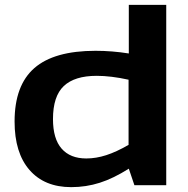

<svg xmlns="http://www.w3.org/2000/svg" viewBox="-20 -760 773 790"><path d="M533 2 510 -66Q447 -26 390.5 -8Q334 10 273 10Q163 10 101.5 -60.5Q40 -131 40 -260Q40 -409 121.5 -480Q203 -551 373 -551Q441 -551 510 -540V-740H664V2ZM509 -164V-432Q473 -440 440 -444Q407 -448 378 -448Q287 -448 242.5 -406Q198 -364 198 -270Q198 -189 233.5 -148.5Q269 -108 335 -108Q375 -108 417 -121.5Q459 -135 509 -164Z"/></svg>

Font: Georama Extended SemiBold
Style: Regular
Weight: 600
Width: 7
Designer: Jean-Baptiste Levee
Foundry: Production Type
Version: Version 1.000